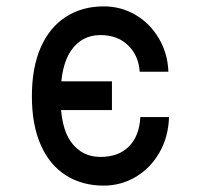

<svg xmlns="http://www.w3.org/2000/svg" viewBox="-20 -570 640 602"><path d="M305 -550Q360 -550 405.5 -523Q451 -496 478.5 -449Q506 -402 508 -345H418Q415 -395 382 -427.5Q349 -460 295 -460Q237 -460 203.5 -412.5Q170 -365 170 -268Q169 -171 203 -124.5Q237 -78 295 -78Q352 -78 384.5 -111Q417 -144 420 -203H510Q508 -140 479.5 -91Q451 -42 405 -15Q359 12 305 12Q238 12 187 -20Q136 -52 108 -115Q80 -178 80 -268Q80 -359 108 -422Q136 -485 187 -517.5Q238 -550 305 -550ZM331 -315V-225H171L162 -271L172 -315Z"/></svg>

Font: Fliege Mono Thin
Style: Regular
Weight: 100
Version: Version 0.020;Glyphs 3.3 (3306)